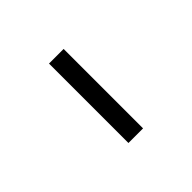

<svg xmlns="http://www.w3.org/2000/svg" viewBox="28 -864 444 444"><g transform="rotate(45 250.0 -642.0)"><path d="M120.1 -666H379.9V-618.2H120.1Z"/></g></svg>

Font: Marcellus SC
Style: Regular
Weight: 400
Designer: Astigmatic (AOETI)
Foundry: Astigmatic (AOETI)
Version: Version 1.001